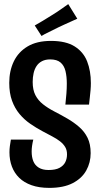

<svg xmlns="http://www.w3.org/2000/svg" viewBox="-20 -904 485 934"><path d="M220 10Q170 10 133.5 -3Q97 -16 73.5 -39Q50 -62 38 -93.5Q26 -125 26 -163Q26 -178 28 -193.5Q30 -209 33 -225H142Q138 -209 136 -194.5Q134 -180 134 -167Q134 -140 142 -120Q150 -100 168.5 -88.5Q187 -77 216 -77Q250 -77 269.5 -87.5Q289 -98 297.5 -115Q306 -132 306 -153Q306 -174 297 -189Q288 -204 272 -216.5Q256 -229 234 -240.5Q212 -252 186 -266Q156 -282 127 -302Q98 -322 75 -349.5Q52 -377 38.5 -414Q25 -451 25 -501Q25 -559 47 -605Q69 -651 114 -678Q159 -705 228 -705Q301 -705 343.5 -678Q386 -651 404 -605Q422 -559 422 -500Q422 -483 420.5 -465.5Q419 -448 417 -430.5Q415 -413 413 -395H298Q301 -422 303 -448Q305 -474 305 -497Q305 -532 298.5 -558.5Q292 -585 274.5 -600Q257 -615 224 -615Q201 -615 184.5 -606.5Q168 -598 158 -583Q148 -568 143.5 -548Q139 -528 139 -505Q139 -467 152 -441.5Q165 -416 189 -397Q213 -378 244 -362Q277 -345 308 -327Q339 -309 365 -286.5Q391 -264 406 -233.5Q421 -203 421 -159Q421 -113 399.5 -74.5Q378 -36 333.5 -13Q289 10 220 10ZM182 -729 149 -780Q168 -791 188.5 -803Q209 -815 229 -828Q244 -837 257.5 -846Q271 -855 285 -865Q299 -875 312 -884L356 -813Q341 -806 325 -799Q309 -792 294 -785Q279 -778 264 -771Q250 -764 236 -757Q222 -750 208.5 -743.5Q195 -737 182 -729Z"/></svg>

Font: Truculenta
Style: Bold
Weight: 700
Designer: Ivan Castro, Eva Sanz & Omnibus-Type Team
Foundry: Omnibus-Type
Version: Version 1.002